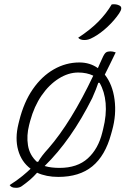

<svg xmlns="http://www.w3.org/2000/svg" viewBox="-20 -834 640 916"><path d="M513 -813Q535 -816 551 -807Q567 -798 549 -771Q527 -738 493.5 -706.5Q460 -675 427 -657Q411 -648 401 -645.5Q391 -643 383 -643Q362 -643 353 -654Q411 -692 449 -730.5Q487 -769 513 -813ZM359 -536Q409 -536 447 -509Q452 -520 457 -532Q462 -544 468 -556Q478 -579 486 -584Q494 -589 507 -589Q518 -589 532 -584Q519 -556 506 -530.5Q493 -505 481 -480L480 -478Q517 -431 526.5 -359Q536 -287 515 -212L510 -194Q482 -91 420.5 -40.5Q359 10 258 10Q201 10 157 -10Q140 9 124.5 22.5Q109 36 84 54Q73 62 57 62Q43 62 36.5 58.5Q30 55 26 49Q61 27 87 5.5Q113 -16 126 -29Q82 -62 66.5 -118Q51 -174 68 -243L72 -259Q94 -347 136.5 -408.5Q179 -470 236.5 -503Q294 -536 359 -536ZM353 -488Q306 -488 260 -459Q214 -430 178.5 -378.5Q143 -327 124 -257L119 -238Q106 -187 113.5 -140.5Q121 -94 156 -62H162Q177 -89 211 -126Q319 -250 425 -473Q394 -488 353 -488ZM420 -366Q320 -166 193 -42Q210 -37 228 -35Q246 -33 264 -33Q349 -33 399 -78.5Q449 -124 468 -202L472 -218Q489 -286 484 -342Q479 -398 455 -439H449Q445 -426 437.5 -407.5Q430 -389 420 -366Z"/></svg>

Font: Recursive Sn Csl St Lt
Style: Italic
Weight: 300
Italic angle: -15°
Version: Version 1.079;hotconv 1.0.112;makeotfexe 2.5.65598; ttfautoh